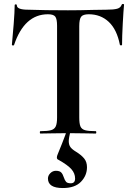

<svg xmlns="http://www.w3.org/2000/svg" viewBox="-20 -674 683 969"><path d="M51 -447Q50 -444 45 -444.5Q40 -445 40 -448Q44 -488 49 -551.5Q54 -615 54 -647Q54 -652 59.5 -652Q65 -652 65 -647Q65 -625 122 -625Q208 -622 323 -622Q382 -622 448 -624L516 -625Q554 -625 571.5 -630Q589 -635 594 -650Q595 -654 600.5 -654Q606 -654 606 -650Q603 -620 599.5 -554Q596 -488 596 -448Q596 -445 591 -445Q586 -445 585 -448Q570 -525 529 -563.5Q488 -602 428 -602Q399 -602 389.5 -589.5Q380 -577 380 -542V-81Q380 -50 386 -36Q392 -22 409 -17Q426 -12 463 -12Q466 -12 466 -6Q466 0 463 0Q427 0 406 -1L323 -2L242 -1Q221 0 184 0Q181 0 181 -6Q181 -12 184 -12Q220 -12 237.5 -17Q255 -22 261.5 -36.5Q268 -51 268 -81V-544Q268 -578 259 -590Q250 -602 222 -602Q103 -602 51 -447ZM327 38Q327 57 335.5 68.5Q344 80 364 92Q390 108 404.5 125.5Q419 143 419 170Q419 212 388.5 243.5Q358 275 297 275Q222 275 222 227Q222 212 234 200Q246 188 262 188Q281 188 289 196.5Q297 205 302 221Q307 236 313.5 243.5Q320 251 337 251Q359 251 359 227Q359 201 340.5 180Q322 159 276 133Q267 130 267 121Q267 114 271 105Q295 47 309 9L319 -20L337 -19Q327 23 327 38Z"/></svg>

Font: Cormorant Unicase
Style: Bold
Weight: 700
Designer: Christian Thalmann (Catharsis Fonts)
Foundry: Catharsis Fonts
Version: Version 4.000